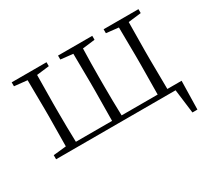

<svg xmlns="http://www.w3.org/2000/svg" viewBox="-131 -724 1196 1098"><g transform="rotate(-30 466.5 -175.0)"><path d="M46 0H835L855 158H888L892 -30H798L796 -226V-283L798 -472L883 -482V-508H653V-482L734 -473L736 -283V-226L734 -30H496C494 -85 493 -170 493 -226V-283C493 -336 494 -417 496 -472L578 -482V-508H352V-482L433 -473L435 -283V-226L433 -30H194C192 -85 191 -170 191 -226V-283C191 -336 192 -417 193 -472L276 -482V-508H46V-482L131 -473L133 -283V-226L131 -36L46 -27Z"/></g></svg>

Font: Noto Serif TC ExtraLight
Style: Regular
Weight: 200
Designer: Ryoko NISHIZUKA 西塚涼子 (kana & ideographs); Frank Grießhammer (Latin, Greek & Cyrillic); Wenlong ZHANG 张文龙 (bopomofo); San
Foundry: Adobe
Version: Version 2.001;hotconv 1.1.0;makeotfexe 2.6.0